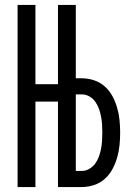

<svg xmlns="http://www.w3.org/2000/svg" viewBox="-20 -755 540 775"><path d="M51 0V-735H123V-415H214V-735H286V-439H310Q335 -439 359.5 -431Q384 -423 403 -406Q422 -389 434 -366.5Q446 -344 453 -319.5Q460 -295 462.5 -270Q465 -245 465 -220Q465 -194 462.5 -169Q460 -144 453 -119.5Q446 -95 434 -72.5Q422 -50 403 -33Q384 -16 359.5 -8Q335 0 310 0H214V-345H123V0ZM286 -65H310Q326 -65 340.5 -73.5Q355 -82 364.5 -95Q374 -108 379.5 -123.5Q385 -139 388 -155Q391 -171 392 -187Q393 -203 393 -220Q393 -236 392 -252Q391 -268 388 -284Q385 -300 379.5 -315.5Q374 -331 364.5 -344.5Q355 -358 340.5 -366Q326 -374 310 -374H286Z"/></svg>

Font: Iosevka Custom
Style: Regular
Weight: 400
Monospace: yes
Designer: Belleve Invis
Foundry: Belleve Invis
Version: Version 32.5.0; ttfautohint (v1.8.4)